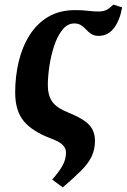

<svg xmlns="http://www.w3.org/2000/svg" viewBox="-20 -592 551 835"><path d="M253 223 207 189Q237 155 252 128Q267 101 267 71Q267 54 254 39.5Q241 25 201 10Q121 -20 83.5 -65Q46 -110 46 -190Q46 -260 61.5 -324.5Q77 -389 109 -439.5Q141 -490 190 -519Q239 -548 307 -548Q339 -548 363 -545Q387 -542 408 -542Q435 -542 449.5 -552.5Q464 -563 473 -572L511 -560Q502 -505 476 -470.5Q450 -436 409 -436Q390 -436 377.5 -444Q365 -452 355 -463Q345 -474 333 -482Q321 -490 303 -490Q273 -490 251 -462Q229 -434 215 -391Q201 -348 194.5 -302.5Q188 -257 188 -222Q188 -177 207.5 -149.5Q227 -122 278 -102Q325 -83 350 -64.5Q375 -46 384 -25Q393 -4 393 20Q393 58 378.5 88.5Q364 119 333 150Q302 181 253 223Z"/></svg>

Font: Noto Serif Condensed
Style: Bold Italic
Weight: 700
Width: 3
Italic angle: -12°
Designer: Monotype Design Team
Foundry: Monotype Imaging Inc.
Version: Version 2.014